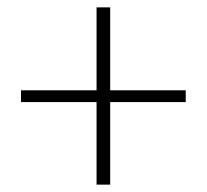

<svg xmlns="http://www.w3.org/2000/svg" viewBox="-20 -624 561 521"><path d="M242 -123V-347H37V-379H242V-604H279V-379H484V-347H279V-123Z"/></svg>

Font: Noto Sans SC Thin
Style: Regular
Weight: 100
Designer: Ryoko NISHIZUKA 西塚涼子 (kana, bopomofo & ideographs); Paul D. Hunt (Latin, Greek & Cyrillic); Sandoll Communications 산돌커뮤니
Foundry: Adobe
Version: Version 2.004-H2;hotconv 1.0.118;makeotfexe 2.5.65603